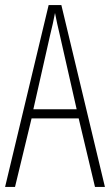

<svg xmlns="http://www.w3.org/2000/svg" viewBox="-20 -734 432 754"><path d="M353 0 289 -269H104L39 0H0L171 -714H221L392 0ZM215 -596Q209 -622 204.5 -641.5Q200 -661 196 -683Q192 -661 187.5 -641.5Q183 -622 177 -597L111 -305H281Z"/></svg>

Font: Noto Sans Khmer UI ExtraCondensed ExtraLight
Style: Regular
Weight: 200
Width: 2
Designer: Danh Hong and the Monotype Design Team
Foundry: Monotype Imaging Inc.
Version: Version 2.002; ttfautohint (v1.8.4.7-5d5b)